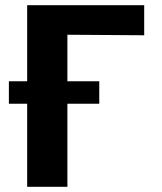

<svg xmlns="http://www.w3.org/2000/svg" viewBox="-20 -715 620 735"><path d="M14 -318V-404H84V-695H532V-580L238 -582V-404H360V-318H238V0H84V-318Z"/></svg>

Font: Coval
Style: Heavy
Weight: 900
Foundry: Context Ltd
Version: Version 001.000